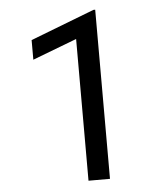

<svg xmlns="http://www.w3.org/2000/svg" viewBox="-52 -757 703 804"><g transform="rotate(-5 300.0 -355.5)"><path d="M377.9 0V-710.9H370.6L101.6 -607.4V-524.9L287.6 -595.7V0Z"/></g></svg>

Font: RobotoMono Nerd Font
Style: Regular
Weight: 400
Monospace: yes
Designer: Google
Version: Version 3.000;Nerd Fonts 3.2.1